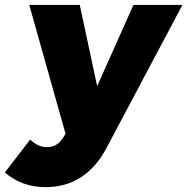

<svg xmlns="http://www.w3.org/2000/svg" viewBox="-94 -564 768 787"><path d="M-74.2 143.1 29.8 7.8Q61 39.1 98.1 39.1Q139.6 39.1 162.1 3.9L174.8 -15.1L25.9 -543.9H232.9L304.2 -210.9L453.1 -543.9H653.8L340.8 45.9Q255.4 203.1 92.8 203.1Q-3.9 203.1 -74.2 143.1Z"/></svg>

Font: Trueno ExtraBold
Style: Italic
Weight: 800
Designer: Julieta Ulanovsky
Foundry: Julieta Ulanovsky
Version: Version 3.001b | FøM Fix